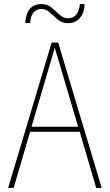

<svg xmlns="http://www.w3.org/2000/svg" viewBox="-20 -924 540 944"><path d="M128 -811Q131 -850 147 -865Q163 -880 182 -880Q207 -880 225.5 -862.5Q244 -845 264.5 -827.5Q285 -810 316 -810Q348 -810 371 -833.5Q394 -857 396 -904H373Q369 -866 353 -850Q337 -834 316 -834Q292 -834 273 -851.5Q254 -869 233.5 -886.5Q213 -904 183 -904Q111 -904 104 -811ZM224 -603Q231 -626 237 -646.5Q243 -667 249 -689Q257 -664 263 -644Q269 -624 275 -603L364 -301H135ZM453 0H480L266 -715H234L20 0H47L128 -276H372Z"/></svg>

Font: Noto Sans Mono UI Condensed Thin
Style: Regular
Weight: 250
Width: 3
Designer: Monotype Design team
Foundry: Monotype Imaging Inc.
Version: 1.000